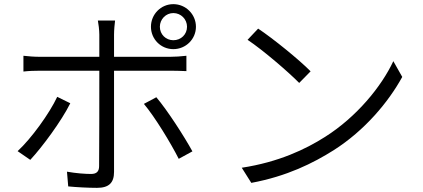

<svg xmlns="http://www.w3.org/2000/svg" viewBox="-20 -866 2040 926"><path d="M751 -737C751 -773 780 -803 816 -803C853 -803 882 -773 882 -737C882 -700 853 -672 816 -672C780 -672 751 -700 751 -737ZM708 -737C708 -677 756 -629 816 -629C876 -629 925 -677 925 -737C925 -797 876 -846 816 -846C756 -846 708 -797 708 -737ZM319 -368 256 -399C218 -318 131 -198 65 -137L126 -95C183 -156 277 -283 319 -368ZM734 -397 674 -365C727 -302 803 -177 842 -100L908 -136C868 -209 788 -333 734 -397ZM93 -597V-521C119 -524 146 -525 176 -525H459V-516C459 -469 459 -123 458 -65C458 -39 446 -27 419 -27C393 -27 347 -30 303 -38L309 33C348 37 407 40 448 40C506 40 530 15 530 -37C530 -106 530 -435 530 -516V-525H801C825 -525 853 -524 879 -523V-597C854 -594 823 -592 800 -592H530V-699C530 -720 533 -753 535 -767H452C455 -753 459 -720 459 -699V-592H176C144 -592 121 -594 93 -597Z M1225 -728 1174 -674C1249 -624 1373 -517 1423 -466L1478 -522C1424 -577 1296 -681 1225 -728ZM1146 -57 1192 16C1364 -16 1490 -79 1590 -142C1739 -237 1853 -373 1920 -495L1877 -571C1820 -449 1700 -302 1548 -206C1454 -146 1323 -84 1146 -57Z"/></svg>

Font: Noto Sans KR DemiLight
Style: Regular
Weight: 350
Designer: Ryoko NISHIZUKA 西塚涼子 (kana, bopomofo & ideographs); Paul D. Hunt (Latin, Greek & Cyrillic); Sandoll Communications 산돌커뮤니
Foundry: Adobe
Version: Version 2.004;hotconv 1.0.118;makeotfexe 2.5.65603